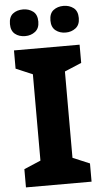

<svg xmlns="http://www.w3.org/2000/svg" viewBox="-61 -960 529 997"><g transform="rotate(-5 203.5 -461.0)"><path d="M375 0H33V-95L120 -132V-582L33 -619V-714H375V-619L287 -582V-132L375 -95ZM235 -852Q235 -817 256.5 -800Q278 -783 309 -783Q339 -783 361 -800Q383 -817 383 -852Q383 -889 361 -905.5Q339 -922 309 -922Q278 -922 256.5 -905.5Q235 -889 235 -852ZM24 -852Q24 -817 45 -800Q66 -783 98 -783Q128 -783 150 -800Q172 -817 172 -852Q172 -889 150 -905.5Q128 -922 98 -922Q66 -922 45 -905.5Q24 -889 24 -852Z"/></g></svg>

Font: Noto Sans UI Extra
Style: Regular
Weight: 800
Designer: Monotype Design Team
Foundry: Monotype Imaging Inc.
Version: Version 1.901